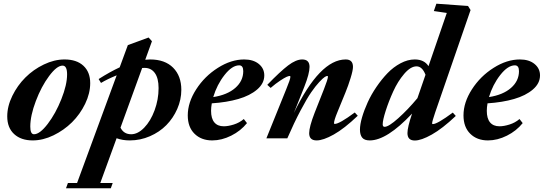

<svg xmlns="http://www.w3.org/2000/svg" viewBox="-20 -745 2928 1034"><path d="M156.2 11.2Q93.3 11.2 56.2 -22.9Q19 -57.1 19 -118.2Q19 -172.9 46.4 -228.8Q73.7 -284.7 116.7 -327.6Q159.7 -370.6 216.1 -397.7Q272.5 -424.8 327.6 -424.8Q392.6 -424.8 429.2 -390.9Q465.8 -356.9 465.8 -297.4Q465.8 -242.2 438.5 -185.8Q411.1 -129.4 367.7 -86.4Q324.2 -43.5 267.8 -16.1Q211.4 11.2 156.2 11.2ZM163.1 -22Q194.3 -22 237.1 -77.9Q279.8 -133.8 310.5 -211.2Q341.3 -288.6 341.3 -344.7Q341.3 -391.6 316.9 -391.6Q286.1 -391.6 244.4 -335.4Q202.6 -279.3 172.9 -200.7Q143.1 -122.1 143.1 -63Q143.1 -22 163.1 -22Z M678.7 11.2Q639.6 11.2 607.9 -0.5L520 240.7H586.9L576.7 269H335.4L345.7 240.7H395L608.4 -339.4Q557.1 -318.4 523.9 -298.3L511.2 -319.3Q572.8 -358.4 624.5 -382.3L668.5 -502L780.3 -543L798.3 -522.9L762.2 -423.3Q775.4 -424.8 788.6 -424.8Q868.2 -424.8 912.4 -380.4Q956.5 -335.9 956.5 -261.2Q956.5 -208.5 934.6 -158.4Q912.6 -108.4 875.7 -71Q838.9 -33.7 787.1 -11.2Q735.4 11.2 678.7 11.2ZM758.8 -379.4Q750.5 -379.4 745.6 -378.9L628.9 -57.6Q646.5 -22 686.5 -22Q722.2 -22 756.6 -57.4Q791 -92.8 812.5 -150.9Q834 -209 834 -270.5Q834 -323.7 814 -351.6Q793.9 -379.4 758.8 -379.4Z M1123 11.2Q1064 11.2 1027.6 -24.7Q991.2 -60.5 991.2 -123.5Q991.2 -193.4 1036.6 -263.9Q1082 -334.5 1153.3 -379.6Q1224.6 -424.8 1294.9 -424.8Q1344.2 -424.8 1373.8 -400.6Q1403.3 -376.5 1403.3 -338.9Q1403.3 -295.9 1364.7 -262.9Q1326.2 -230 1263.7 -211.9Q1201.2 -193.8 1120.6 -188.5Q1116.7 -166.5 1116.7 -148.4Q1116.7 -106.9 1134.3 -85.9Q1151.9 -64.9 1185.1 -64.9Q1209 -64.9 1239.3 -74.5Q1269.5 -84 1293 -104L1310.1 -82Q1276.4 -40 1225.1 -14.4Q1173.8 11.2 1123 11.2ZM1268.1 -393.1Q1230 -393.1 1189.2 -341.1Q1148.4 -289.1 1128.4 -222.2Q1204.1 -233.9 1247.1 -271.5Q1290 -309.1 1290 -361.8Q1290 -393.1 1268.1 -393.1Z M1414.6 0 1521.5 -264.6Q1543.9 -318.4 1543.9 -331.5Q1543.9 -335.9 1540 -335.9Q1534.7 -335.9 1523.4 -331.1Q1512.2 -326.2 1488.8 -310.8Q1465.3 -295.4 1437.5 -271.5L1419.4 -288.1Q1489.3 -360.4 1531.7 -392.6Q1574.2 -424.8 1607.4 -424.8Q1647 -424.8 1647 -384.8Q1647 -349.1 1619.1 -278.3L1562.5 -136.2Q1702.1 -424.8 1841.8 -424.8Q1880.9 -424.8 1880.9 -384.8Q1880.9 -366.2 1868.2 -325Q1855.5 -283.7 1840.3 -246.6L1796.9 -140.6Q1778.8 -96.7 1778.8 -81.5Q1778.8 -77.6 1782.7 -77.6Q1807.6 -77.6 1890.6 -139.2L1906.7 -121.6Q1834 -52.2 1777.3 -20.5Q1720.7 11.2 1685.1 11.2Q1645 11.2 1645 -27.8Q1645 -61.5 1674.3 -137.2L1724.6 -264.6Q1746.1 -319.3 1746.1 -332Q1746.1 -335.9 1742.2 -335.9Q1737.8 -335.9 1728.8 -330.3Q1719.7 -324.7 1699.7 -303.5Q1679.7 -282.2 1656.2 -248.3Q1632.8 -214.4 1598.4 -149.4Q1564 -84.5 1527.3 0Z M1971.2 11.2Q1942.4 11.2 1930.4 -3.9Q1918.5 -19 1918.5 -46.9Q1918.5 -74.2 1929.7 -112.8Q1940.9 -151.4 1960 -193.4Q1979 -235.4 2007.3 -276.9Q2035.6 -318.4 2067.1 -351.1Q2098.6 -383.8 2137.2 -404.3Q2175.8 -424.8 2213.4 -424.8Q2264.6 -424.8 2287.6 -388.7L2386.2 -675.3L2316.4 -685.5L2330.1 -725.1L2500.5 -712.9L2514.2 -690.9L2323.7 -139.6Q2307.1 -90.8 2307.1 -80.6Q2307.1 -76.7 2311 -76.7Q2335 -76.7 2418.5 -138.7L2434.6 -120.6Q2362.3 -52.2 2305.4 -20.3Q2248.5 11.7 2213.9 11.7Q2174.3 11.7 2174.3 -28.3Q2174.3 -59.6 2199.2 -133.3Q2063.5 11.2 1971.2 11.2ZM2041 -75.2Q2041 -62 2051.3 -62Q2073.2 -62 2125 -108.4Q2176.8 -154.8 2228 -216.3L2271.5 -342.3Q2253.9 -387.7 2223.1 -387.7Q2191.4 -387.7 2156.7 -347.2Q2122.1 -306.6 2097.7 -252.7Q2073.2 -198.7 2057.1 -148.2Q2041 -97.7 2041 -75.2Z M2607.9 11.2Q2548.8 11.2 2512.5 -24.7Q2476.1 -60.5 2476.1 -123.5Q2476.1 -193.4 2521.5 -263.9Q2566.9 -334.5 2638.2 -379.6Q2709.5 -424.8 2779.8 -424.8Q2829.1 -424.8 2858.6 -400.6Q2888.2 -376.5 2888.2 -338.9Q2888.2 -295.9 2849.6 -262.9Q2811 -230 2748.5 -211.9Q2686 -193.8 2605.5 -188.5Q2601.6 -166.5 2601.6 -148.4Q2601.6 -106.9 2619.1 -85.9Q2636.7 -64.9 2669.9 -64.9Q2693.8 -64.9 2724.1 -74.5Q2754.4 -84 2777.8 -104L2794.9 -82Q2761.2 -40 2710 -14.4Q2658.7 11.2 2607.9 11.2ZM2752.9 -393.1Q2714.8 -393.1 2674.1 -341.1Q2633.3 -289.1 2613.3 -222.2Q2689 -233.9 2731.9 -271.5Q2774.9 -309.1 2774.9 -361.8Q2774.9 -393.1 2752.9 -393.1Z"/></svg>

Font: Elstob 18pt ExtraBold
Style: Italic
Weight: 800
Italic angle: -20°
Designer: Peter S. Baker
Version: Version 1.015